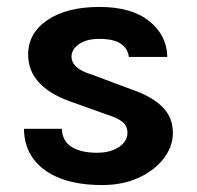

<svg xmlns="http://www.w3.org/2000/svg" viewBox="-20 -519 567 553"><path d="M274 14Q204 14 153.8 -5.3Q103.7 -24.6 76.6 -60.8Q49.6 -97 49 -148.1H158Q159.7 -112.1 186.7 -95.6Q213.6 -79 259.9 -79Q285.5 -79 305.2 -86.6Q324.9 -94.2 336 -107.2Q347.1 -120.1 347.1 -136Q347.1 -156.5 332.2 -168.3Q317.3 -180.2 285 -190L179 -228Q122.2 -248.5 91.7 -282Q61.1 -315.5 61.1 -362Q61.1 -423.7 116.8 -461.3Q172.4 -499 266.1 -499Q359.2 -499 409.9 -458.1Q460.6 -417.3 461.9 -355H351Q348.7 -378.9 328 -393Q307.4 -407 266.1 -407Q228.6 -407 207.3 -391.7Q186 -376.5 186 -356Q186 -321.4 245 -304L360 -261Q416.1 -241.8 447 -211.8Q477.9 -181.8 477.9 -136Q477.9 -97.6 452.1 -63.3Q426.3 -29 380.4 -7.5Q334.4 14 274 14Z"/></svg>

Font: Karla
Style: Regular
Weight: 400
Designer: Jonathan Pinhorn
Version: Version 2.004;gftools[0.9.33]